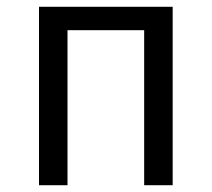

<svg xmlns="http://www.w3.org/2000/svg" viewBox="-20 -546 624 566"><path d="M405 0V-457H179V0H95V-526H489V0Z"/></svg>

Font: FiraGO Book
Style: Regular
Weight: 350
Designer: bBox Type
Foundry: bBox Type GmbH
Version: Version 1.001;PS 001.001;hotconv 1.0.88;makeotf.lib2.5.64775